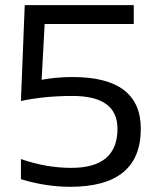

<svg xmlns="http://www.w3.org/2000/svg" viewBox="-20 -718 614 743"><path d="M75.7 -698.2H497.6V-625H152.8L141.1 -409.2Q198.2 -419.9 261.2 -419.9Q524.9 -419.9 524.9 -219.7Q524.9 4.9 251.5 4.9Q158.7 4.9 61 -24.4V-102.5Q158.7 -68.4 256.3 -68.4Q434.6 -68.4 434.6 -219.7Q434.6 -346.7 261.2 -346.7Q151.4 -346.7 61 -327.1Z"/></svg>

Font: Sansation
Style: Regular
Weight: 400
Designer: Bernd Montag
Version: Version 1.301